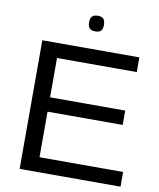

<svg xmlns="http://www.w3.org/2000/svg" viewBox="-95 -955 852 1029"><g transform="rotate(10 331.5 -440.5)"><path d="M83 0V-700H611V-620H177V-406H586V-328H177V-80H632V0ZM354 -796Q332 -796 322.5 -806.5Q313 -817 313 -838Q313 -860 322.5 -870.5Q332 -881 354 -881Q376 -881 385 -870.5Q394 -860 394 -838Q394 -817 385 -806.5Q376 -796 354 -796Z"/></g></svg>

Font: Georama SemiExpanded
Style: Regular
Weight: 400
Width: 6
Designer: Jean-Baptiste Levee
Foundry: Production Type
Version: Version 1.001